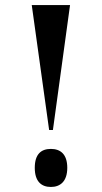

<svg xmlns="http://www.w3.org/2000/svg" viewBox="-20 -734 403 762"><path d="M175 -218H190L258 -714H106ZM182 8C219 8 247 -14 247 -68C247 -123 219 -143 182 -143C144 -143 118 -123 118 -68C118 -14 144 8 182 8Z"/></svg>

Font: Noto Serif Display SemiBold
Style: Regular
Weight: 600
Designer: Monotype Design Team
Foundry: Monotype Imaging Inc.
Version: Version 2.009